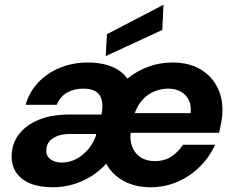

<svg xmlns="http://www.w3.org/2000/svg" viewBox="-20 -776 993 808"><path d="M203 12Q145 12 106 -4.5Q67 -21 47.5 -51Q28 -81 29 -121Q30 -173 60.5 -212Q91 -251 144.5 -272.5Q198 -294 271 -294H407Q414 -329 408.5 -353.5Q403 -378 384 -390.5Q365 -403 330 -403Q292 -403 262 -386Q232 -369 219 -335H88Q103 -389 141 -429Q179 -469 233 -491Q287 -513 350 -513Q389 -513 421 -505Q453 -497 477 -482Q501 -467 516 -445Q555 -477 603.5 -495Q652 -513 706 -513Q773 -513 820.5 -486Q868 -459 893 -412Q918 -365 916 -305Q916 -290 913 -271.5Q910 -253 906.5 -238Q903 -223 902 -217H530Q526 -185 536.5 -158Q547 -131 571 -114.5Q595 -98 632 -98Q673 -98 702.5 -118Q732 -138 750 -167H885Q863 -117 822.5 -76Q782 -35 728.5 -11.5Q675 12 613 12Q549 12 500.5 -14.5Q452 -41 427 -87Q399 -56 363.5 -34Q328 -12 287.5 0Q247 12 203 12ZM240 -92Q273 -92 301 -107Q329 -122 350.5 -147Q372 -172 383 -203L385 -212H272Q243 -212 221 -203.5Q199 -195 187 -180Q175 -165 175 -144Q174 -128 182 -116.5Q190 -105 205 -98.5Q220 -92 240 -92ZM547 -300H782Q786 -332 774.5 -355Q763 -378 741 -390.5Q719 -403 688 -403Q658 -403 630 -391.5Q602 -380 581 -357.5Q560 -335 547 -300ZM425 -540 430 -632 668 -756 663 -650Z"/></svg>

Font: DM Sans 18pt
Style: Bold Italic
Weight: 700
Italic angle: -10°
Designer: Colophon Foundry, Jonny Pinhorn
Foundry: Colophon Foundry
Version: Version 4.004;gftools[0.9.30]